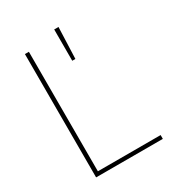

<svg xmlns="http://www.w3.org/2000/svg" viewBox="-182 -872 897 981"><g transform="rotate(-30 266.5 -381.0)"><path d="M95.7 0V-727.5H119.1V-22.5H489.3V0ZM288.1 -577.1V-761.7H313.5L306.6 -577.1Z"/></g></svg>

Font: Inter 24pt Thin
Style: Regular
Weight: 250
Designer: Rasmus Andersson
Foundry: rsms
Version: Version 4.001;git-66647c0bb